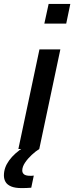

<svg xmlns="http://www.w3.org/2000/svg" viewBox="-63 -763 380 983"><path d="M164 -642 186 -743H297L276 -642ZM31 0 139 -510H246L138 0ZM48 200Q14 200 -6 191.5Q-26 183 -34.5 168.5Q-43 154 -43 135Q-43 95 -16 58Q11 21 60 -10L138 0Q120 11 99.5 30Q79 49 65 70Q51 91 51 110Q51 122 60 129.5Q69 137 92 137Q95 137 99 137Q103 137 110 136L97 198Q85 199 72.5 199.5Q60 200 48 200Z"/></svg>

Font: Saira Thin Medium
Style: Italic
Weight: 500
Italic angle: -12°
Version: Version 1.101